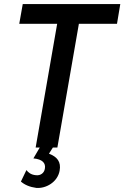

<svg xmlns="http://www.w3.org/2000/svg" viewBox="-20 -720 607 937"><path d="M154 0H174L143 53C187 57 204 76 199 103C196 124 178 138 155 135C131 133 117 121 109 110L82 166C100 182 126 193 157 197C204 201 261 169 271 113C279 70 259 45 219 30L238 0H260L365 -604H551L567 -700H91L74 -604H259Z"/></svg>

Font: Fixel Text 20240404 Medium
Style: Italic
Weight: 500
Width: 4
Italic angle: -10°
Designer: AlfaBravo + MacPaw
Foundry: Kyrylo Tkachov, Marchela Mozhyna, Serhii Makarenko, Maria Weinstein, Zakhar Kryvoshyya
Version: Version 1.211;Glyphs 3.2 (3225)